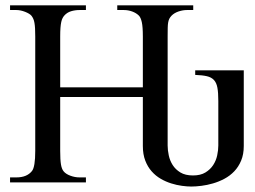

<svg xmlns="http://www.w3.org/2000/svg" viewBox="-20 -682 952 718"><path d="M891.6 -136.2Q891.6 -105 881.8 -81.5Q872.1 -58.1 856 -41.3Q839.8 -24.4 819.1 -13.4Q798.3 -2.4 776.4 3.9Q754.4 10.3 733.4 12.9Q712.4 15.6 695.3 15.6Q679.7 15.6 660.2 12.9Q640.6 10.3 620.4 3.9Q600.1 -2.4 581.1 -13.4Q562 -24.4 547.1 -41.3Q532.2 -58.1 523.2 -81.5Q514.2 -105 514.2 -136.2V-319.3H205.1V-117.7Q205.1 -84 208 -66.9Q210.9 -49.8 217.8 -41.5Q226.1 -31.2 243.2 -24.9Q260.3 -18.6 277.3 -18.6H301.3V0H17.6V-18.6H41.5Q80.6 -18.6 99.6 -42.5Q111.8 -57.6 111.8 -117.7V-545.4Q111.8 -563 111.1 -575.2Q110.4 -587.4 108.9 -596.2Q107.4 -605 104.7 -611.1Q102.1 -617.2 98.1 -622.6Q94.7 -627 88.1 -630.9Q81.5 -634.8 73.5 -637.9Q65.4 -641.1 57.1 -642.8Q48.8 -644.5 41.5 -644.5H17.6V-662.1H301.3V-644.5H277.3Q260.7 -644.5 245.6 -639.9Q230.5 -635.3 220.2 -623.5Q216.8 -619.6 213.9 -614Q210.9 -608.4 209 -599.4Q207 -590.3 206.1 -577.4Q205.1 -564.5 205.1 -545.4V-355.5H514.2V-545.4Q514.2 -581.5 510.3 -599.1Q506.3 -616.7 499.5 -623.5Q489.7 -633.3 474.6 -638.9Q459.5 -644.5 442.9 -644.5H418.5V-662.1H702.6V-644.5H678.7Q664.1 -644.5 647.9 -639.2Q631.8 -633.8 621.6 -623.5Q616.2 -617.7 613.3 -612.1Q610.4 -606.4 608.9 -598.1Q607.4 -589.8 607.2 -577.4Q606.9 -564.9 606.9 -545.4V-137.7Q606.9 -120.6 611.1 -101.1Q615.2 -81.5 625.7 -64.9Q636.2 -48.3 654.5 -37.1Q672.9 -25.9 701.7 -25.9Q730 -25.9 748.3 -37.1Q766.6 -48.3 777.3 -64.9Q788.1 -81.5 792.2 -101.1Q796.4 -120.6 796.4 -137.7V-304.2Q796.4 -335.4 793 -354Q789.6 -372.6 780 -382.8Q770.5 -393.1 753.7 -397Q736.8 -400.9 710 -401.9V-418.9H891.6Z"/></svg>

Font: Doulos SIL Compact
Style: Regular
Weight: 400
Designer: Walt Agee, Victor Gaultney, Peter Martin, Debbi Hosken
Foundry: SIL International
Version: Version 4.110; 2011; Maintenance release ; LnSpcTght